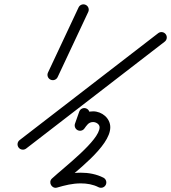

<svg xmlns="http://www.w3.org/2000/svg" viewBox="-20 -605 800 898"><path d="M380.7 -582.3C368.2 -588.2 353.4 -582.8 347.5 -570.3C299.8 -468.8 252.1 -367.2 204.4 -265.6C198.5 -253.1 203.9 -238.2 216.4 -232.4C228.9 -226.5 243.8 -231.9 249.6 -244.4C297.3 -345.9 345 -447.5 392.7 -549.1C398.6 -561.6 393.2 -576.5 380.7 -582.3ZM754.9 -445.2C746.5 -456.2 730.8 -458.2 719.8 -449.7C503.8 -283.1 287.8 -116.4 71.8 50.2C60.8 58.6 58.8 74.3 67.2 85.3C75.7 96.2 91.4 98.2 102.3 89.8C102.3 89.8 102.3 89.8 102.3 89.8C318.3 -76.9 534.3 -243.5 750.4 -410.2C761.3 -418.6 763.3 -434.3 754.9 -445.2ZM350.6 -82.9C350.6 -82.9 350.6 -82.9 350.6 -82.9C344 -64.2 337.4 -45.5 330.8 -26.8C326.2 -13.8 333.1 0.5 346.1 5.1C359.1 9.7 373.4 2.9 378 -10.1C384.6 -28.8 391.2 -47.5 397.8 -66.2C402.4 -79.2 395.5 -93.5 382.5 -98.1C369.5 -102.7 355.2 -95.9 350.6 -82.9ZM374.3 -3.4C374.3 -3.4 374.3 -3.4 374.3 -3.4C385.9 -18.7 393.7 -34.2 415.7 -34.2C428.8 -34.2 445.8 -24.3 445.8 -9.9C445.8 51.7 278.9 178 223 230C213.6 238.7 213.4 251.1 218.7 260.4C224 269.7 234.6 275.9 246.9 272.3C284.3 261.5 318.3 252.7 357.9 252.7C386.4 252.7 415.4 257.5 440.9 270.6C453.2 276.8 468.3 272 474.6 259.7C480.8 247.4 476 232.3 463.7 226C463.7 226 463.7 226 463.7 226C431 209.4 394.4 202.7 357.9 202.7C313.5 202.7 275 212.2 233.1 224.3C220.8 227.8 222.1 242.8 228.8 254.6C235.5 266.5 247.7 275.3 257 266.6C327.6 200.9 495.8 81.3 495.8 -9.9C495.8 -52.3 456.5 -84.2 415.7 -84.2C375.5 -84.2 356.4 -62.6 334.5 -33.5C326.1 -22.5 328.3 -6.8 339.3 1.5C350.3 9.8 366 7.6 374.3 -3.4Z"/></svg>

Font: FRB American Cursive Guidelines Arrows Semibold
Style: Italic
Weight: 600
Italic angle: -25°
Version: Version 2.0;Modular Font Editor K font №1